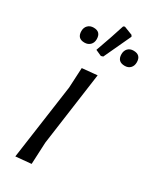

<svg xmlns="http://www.w3.org/2000/svg" viewBox="-183 -749 654 805"><g transform="rotate(30 143.5 -346.5)"><path d="M143 -540 114 -553Q144 -636 162 -694L169 -697L210 -681L214 -674L153 -543ZM55 -554Q20 -554 20 -590Q20 -607 30.5 -617.5Q41 -628 58 -628Q93 -628 93 -592Q93 -575 82.5 -564.5Q72 -554 55 -554ZM250 -554Q214 -554 214 -590Q214 -607 224 -617.5Q234 -628 251 -628Q287 -628 287 -592Q287 -575 277 -564.5Q267 -554 250 -554ZM172 -463 123 -109 118 -3 43 4 94 -359 99 -456Z"/></g></svg>

Font: Alegreya Sans
Style: Italic
Weight: 400
Italic angle: -7°
Designer: Juan Pablo del Peral
Foundry: Huerta Tipografica
Version: Version 2.007